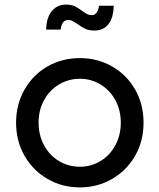

<svg xmlns="http://www.w3.org/2000/svg" viewBox="-20 -804 694 836"><path d="M50 -270Q50 -349 86.5 -413.5Q123 -478 186.5 -514.5Q250 -551 328 -551Q405 -551 468.5 -514.5Q532 -478 568.5 -414Q605 -350 605 -270Q605 -189 568 -125Q531 -61 467.5 -24.5Q404 12 328 12Q251 12 187.5 -24.5Q124 -61 87 -125.5Q50 -190 50 -270ZM328 -78Q377 -78 418 -103Q459 -128 482.5 -172Q506 -216 506 -270Q506 -324 482.5 -367.5Q459 -411 418 -436Q377 -461 328 -461Q278 -461 236.5 -436Q195 -411 171.5 -367.5Q148 -324 148 -270Q148 -216 171.5 -172Q195 -128 236.5 -103Q278 -78 328 -78ZM318 -699Q304 -708 296 -712.5Q288 -717 277 -717Q249 -717 244 -675H181Q182 -727 205.5 -755.5Q229 -784 267 -784Q290 -784 305 -777Q320 -770 337 -757Q351 -747 359.5 -742.5Q368 -738 379 -738Q393 -738 401 -749.5Q409 -761 411 -779H475Q474 -726 452 -698.5Q430 -671 392 -671Q368 -671 352.5 -678Q337 -685 318 -699Z"/></svg>

Font: Evergrow Sans 
Style: Medium
Weight: 500
Foundry: 10Web
Version: Version 1.000